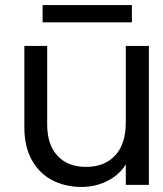

<svg xmlns="http://www.w3.org/2000/svg" viewBox="-20 -729 642 757"><path d="M567 -548V0H476V-81Q450 -39 403.5 -15.5Q357 8 301 8Q237 8 186 -18.5Q135 -45 105.5 -98Q76 -151 76 -227V-548H166V-239Q166 -158 207 -114.5Q248 -71 319 -71Q392 -71 434 -116Q476 -161 476 -247V-548ZM500 -709V-641H148V-709Z"/></svg>

Font: Poppins A&M
Style: Regular-A&M
Weight: 400
Designer: Ninad Kale (Devanagari), Jonny Pinhorn (Latin)
Foundry: Indian Type Foundry
Version: 4.004